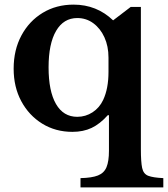

<svg xmlns="http://www.w3.org/2000/svg" viewBox="-20 -560 726 830"><path d="M451 92V-62H446Q412 -24 376 -7Q340 10 293 10Q220 10 162.5 -25.5Q105 -61 72 -122.5Q39 -184 39 -263Q39 -344 72.5 -406.5Q106 -469 164.5 -504.5Q223 -540 298 -540Q398 -540 469 -472L545 -530H589V85Q589 140 594.5 166Q600 192 621 200Q642 208 686 210V250H328V210Q377 209 403.5 198.5Q430 188 440.5 162.5Q451 137 451 92ZM449 -249V-311Q449 -360 431.5 -398.5Q414 -437 383.5 -459.5Q353 -482 314 -482Q255 -482 222.5 -426.5Q190 -371 190 -269Q190 -166 222 -110.5Q254 -55 314 -55Q350 -55 380 -74.5Q410 -94 426 -128Q449 -177 449 -249Z"/></svg>

Font: Libre Baskerville
Style: Bold
Weight: 700
Designer: Pablo Impallari, Rodrigo Fuenzalida
Foundry: Pablo Impallari, Rodrigo Fuenzalida
Version: Version 1.051; ttfautohint (v1.8.4.7-5d5b)